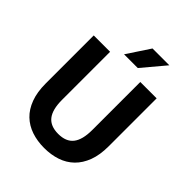

<svg xmlns="http://www.w3.org/2000/svg" viewBox="-249 -1039 1187 1187"><g transform="rotate(45 345.0 -445.5)"><path d="M345 9Q285 9 234.5 -8Q184 -25 147.5 -60Q111 -95 90.5 -150Q70 -205 70 -280V-700H213V-280Q213 -195 245 -154.5Q277 -114 345 -114Q413 -114 445 -154.5Q477 -195 477 -280V-700H620V-281Q620 -205 599.5 -150.5Q579 -96 542.5 -60.5Q506 -25 455.5 -8Q405 9 345 9ZM384 -900H531L405 -750H285Z"/></g></svg>

Font: 
Style: 㨦
Weight: 700
Designer: A.Korolkova, Vitaly Kuzmin
Foundry: ParaType Ltd
Version: Version 2.000